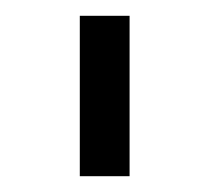

<svg xmlns="http://www.w3.org/2000/svg" viewBox="-20 -765 265 243"><path d="M81 -745H144V-542H81Z"/></svg>

Font: Khand
Style: Regular
Weight: 400
Designer: Devanagari: Sanchit Sawaria, Jyotish Sonowal; Latin: Satya Rajpurohit
Foundry: Indian Type Foundry
Version: Version 1.100;PS 1.0;hotconv 1.0.78;makeotf.lib2.5.61930; tt